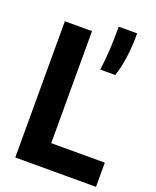

<svg xmlns="http://www.w3.org/2000/svg" viewBox="-149 -894 794 980"><g transform="rotate(20 248.0 -404.0)"><path d="M55.5 0V-740H203V-131.5H494V0ZM309.5 -570Q317.5 -626 320.5 -681Q323.5 -736 323.5 -808H423.5Q423.5 -733.5 415 -674.2Q406.5 -615 391 -570Z"/></g></svg>

Font: Encode Sans Condensed Condensed
Style: Bold
Weight: 700
Width: 3
Designer: Multiple Designers
Foundry: Impallari Type
Version: Version 3.000; ttfautohint (v1.8.3) -l 8 -r 50 -G 200 -x 14 